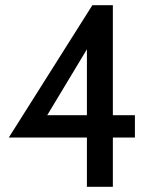

<svg xmlns="http://www.w3.org/2000/svg" viewBox="-20 -720 599 740"><path d="M500 -190H415V0H315V-190H14L336 -700H415V-276H500ZM315 -276V-530L162 -276Z"/></svg>

Font: Cabin
Style: Regular
Weight: 400
Designer: Pablo Impallari
Foundry: Pablo Impallari
Version: Version 1.007